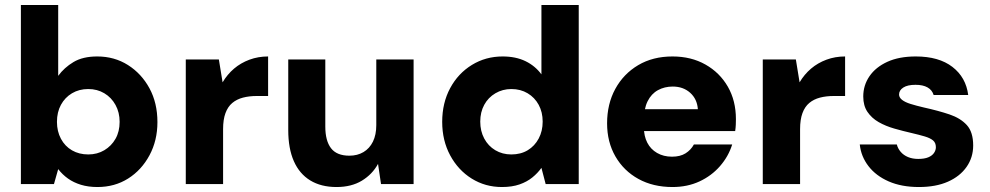

<svg xmlns="http://www.w3.org/2000/svg" viewBox="-20 -740 3979 772"><path d="M372 12Q335 12 305.5 3Q276 -6 253.5 -22Q231 -38 214 -60L197 0H64V-720H214V-435Q238 -468 275.5 -490.5Q313 -513 371 -513Q440 -513 494.5 -478.5Q549 -444 581 -385Q613 -326 613 -249Q613 -175 581 -115.5Q549 -56 495 -22Q441 12 372 12ZM335 -119Q371 -119 399.5 -136Q428 -153 444.5 -182Q461 -211 461 -250Q461 -288 444.5 -318Q428 -348 399.5 -365Q371 -382 335 -382Q298 -382 269.5 -365Q241 -348 225 -318.5Q209 -289 209 -250Q209 -212 225 -182Q241 -152 269.5 -135.5Q298 -119 335 -119Z M727 0V-501H860L875 -409Q894 -441 921 -464Q948 -487 983 -500Q1018 -513 1058 -513V-354H1012Q982 -354 957 -347.5Q932 -341 914 -326Q896 -311 886.5 -285Q877 -259 877 -221V0Z M1333 12Q1271 12 1227.5 -14.5Q1184 -41 1161.5 -92Q1139 -143 1139 -217V-501H1288V-231Q1288 -174 1311 -144Q1334 -114 1385 -114Q1417 -114 1441.5 -128.5Q1466 -143 1479.5 -170.5Q1493 -198 1493 -237V-501H1643V0H1512L1500 -81Q1477 -39 1435 -13.5Q1393 12 1333 12Z M1998 12Q1931 12 1876.5 -22Q1822 -56 1790 -115.5Q1758 -175 1758 -250Q1758 -326 1790 -385.5Q1822 -445 1877.5 -479Q1933 -513 2001 -513Q2054 -513 2093 -494Q2132 -475 2157 -441V-720H2307V0H2174L2157 -65Q2142 -44 2120.5 -26.5Q2099 -9 2069 1.5Q2039 12 1998 12ZM2036 -119Q2074 -119 2102 -136Q2130 -153 2146 -183Q2162 -213 2162 -251Q2162 -289 2146 -318.5Q2130 -348 2101.5 -365Q2073 -382 2036 -382Q2001 -382 1972 -365Q1943 -348 1927 -318.5Q1911 -289 1911 -251Q1911 -213 1927 -183Q1943 -153 1971.5 -136Q2000 -119 2036 -119Z M2684 12Q2606 12 2547 -20.5Q2488 -53 2454.5 -111Q2421 -169 2421 -244Q2421 -322 2454 -382.5Q2487 -443 2546 -478Q2605 -513 2684 -513Q2759 -513 2816.5 -480.5Q2874 -448 2906.5 -391.5Q2939 -335 2939 -261Q2939 -251 2938.5 -238.5Q2938 -226 2936 -213H2527V-301H2786Q2783 -342 2755 -367Q2727 -392 2685 -392Q2652 -392 2625.5 -377.5Q2599 -363 2584 -333Q2569 -303 2569 -257V-228Q2569 -193 2582.5 -166.5Q2596 -140 2622 -125Q2648 -110 2682 -110Q2715 -110 2736.5 -123.5Q2758 -137 2770 -159H2924Q2909 -111 2875 -72Q2841 -33 2792.5 -10.5Q2744 12 2684 12Z M3047 0V-501H3180L3195 -409Q3214 -441 3241 -464Q3268 -487 3303 -500Q3338 -513 3378 -513V-354H3332Q3302 -354 3277 -347.5Q3252 -341 3234 -326Q3216 -311 3206.5 -285Q3197 -259 3197 -221V0Z M3675 12Q3605 12 3553.5 -10.5Q3502 -33 3472 -72Q3442 -111 3437 -159H3586Q3590 -143 3601.5 -129.5Q3613 -116 3631 -108.5Q3649 -101 3672 -101Q3697 -101 3712.5 -107.5Q3728 -114 3735.5 -125Q3743 -136 3743 -148Q3743 -166 3731.5 -175.5Q3720 -185 3698 -191.5Q3676 -198 3646 -205Q3611 -213 3576 -223Q3541 -233 3513 -249Q3485 -265 3468 -290Q3451 -315 3451 -352Q3451 -397 3476 -433.5Q3501 -470 3548 -491.5Q3595 -513 3662 -513Q3755 -513 3809.5 -471Q3864 -429 3873 -358H3734Q3728 -378 3709.5 -388.5Q3691 -399 3661 -399Q3629 -399 3612 -388Q3595 -377 3595 -360Q3595 -348 3607 -338.5Q3619 -329 3641.5 -322Q3664 -315 3694 -308Q3753 -295 3797.5 -280Q3842 -265 3867.5 -237Q3893 -209 3893 -155Q3893 -107 3866.5 -69Q3840 -31 3791.5 -9.5Q3743 12 3675 12Z"/></svg>

Font: DM Sans 18pt Black
Style: Regular
Weight: 900
Designer: Colophon Foundry, Jonny Pinhorn
Foundry: Colophon Foundry
Version: Version 4.004;gftools[0.9.30]